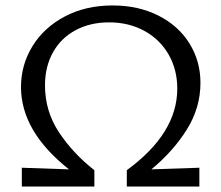

<svg xmlns="http://www.w3.org/2000/svg" viewBox="-20 -684 811 704"><path d="M535 -63 711 -69V0H445V-60Q630 -195 630 -359Q630 -429 598 -484.5Q566 -540 509 -571Q452 -602 380 -602Q311 -602 257.5 -573.5Q204 -545 174.5 -492.5Q145 -440 145 -371Q145 -276 196.5 -198.5Q248 -121 326 -60V0H60V-69L233 -63Q57 -202 57 -365Q57 -446 99 -514.5Q141 -583 217.5 -623.5Q294 -664 393 -664Q487 -664 560.5 -627Q634 -590 674.5 -525Q715 -460 715 -380Q715 -289 665 -209Q615 -129 535 -63Z"/></svg>

Font: Ysabeau Medium
Style: Regular
Weight: 500
Designer: Christian Thalmann (Catharsis Fonts)
Version: Version 0.003